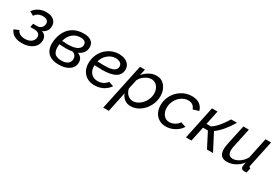

<svg xmlns="http://www.w3.org/2000/svg" viewBox="45 -1473 3766 2627"><g transform="rotate(30 1927.5 -159.5)"><path d="M191.9 6.8Q117.2 6.8 68.6 -21.2Q20 -49.3 1 -101.1L76.2 -132.8Q89.4 -100.1 120.6 -82.5Q151.9 -64.9 199.2 -64.9Q256.3 -64.9 293.2 -89.8Q330.1 -114.7 336.9 -157.2Q343.8 -195.3 321 -219Q298.3 -242.7 251 -243.2H184.1L195.8 -300.8H263.2Q293.9 -300.8 319.1 -321.5Q344.2 -342.3 349.1 -373Q356 -412.1 333.3 -435.1Q310.5 -458 262.2 -458Q181.6 -458 139.2 -394L76.2 -430.2Q109.4 -478 160.6 -503.9Q211.9 -529.8 275.9 -529.8Q356.4 -529.8 400.4 -489Q444.3 -448.2 434.1 -377Q429.7 -342.3 407.2 -315.4Q384.8 -288.6 350.1 -274.9Q393.1 -260.7 411.6 -226.8Q430.2 -192.9 422.9 -145Q411.1 -74.2 347.4 -33.7Q283.7 6.8 191.9 6.8Z M924.8 -264.2Q1002.9 -231.9 1002.9 -155.8Q1002.9 -78.6 939.7 -34.4Q876.5 9.8 775.9 8.8Q650.4 8.3 595 -59.1Q539.6 -126.5 556.2 -249Q577.1 -386.2 658.2 -459.2Q739.3 -532.2 868.2 -532.2Q945.3 -532.2 986.6 -499.3Q1027.8 -466.3 1027.8 -407.2Q1027.8 -359.9 1001.7 -323Q975.6 -286.1 924.8 -264.2ZM855 -463.9Q781.7 -463.9 729.7 -420.2Q677.7 -376.5 656.7 -296.9Q713.9 -292 751 -292Q846.7 -293.5 894.8 -321.5Q942.9 -349.6 942.9 -397Q942.9 -428.7 920.9 -446.3Q898.9 -463.9 855 -463.9ZM779.8 -57.1Q840.8 -56.2 877.9 -82.8Q915 -109.4 915 -157.2Q915 -222.2 851.1 -242.2Q799.8 -232.9 744.1 -232.9Q703.1 -232.9 646 -237.8Q635.3 -145 665.8 -101.3Q696.3 -57.6 779.8 -57.1Z M1351.6 -62Q1378.9 -62 1403.8 -69.3Q1428.7 -76.7 1444.6 -86.9Q1460.4 -97.2 1472.4 -107.7Q1484.4 -118.2 1489.7 -125.5L1494.6 -132.8L1570.3 -107.9Q1568.8 -105.5 1566.2 -101.3Q1563.5 -97.2 1553.5 -85Q1543.5 -72.8 1531.5 -61.5Q1519.5 -50.3 1499.5 -36.6Q1479.5 -22.9 1457 -13.2Q1434.6 -3.4 1403.3 3.2Q1372.1 9.8 1338.4 9.8Q1261.7 9.8 1208.7 -27.8Q1155.8 -65.4 1134.5 -126.7Q1113.3 -188 1123.5 -262.2Q1133.3 -335.4 1174.3 -396.5Q1215.3 -457.5 1281.2 -494.1Q1347.2 -530.8 1424.3 -530.8Q1473.1 -530.8 1513.2 -515.6Q1553.2 -500.5 1578.9 -468Q1604.5 -435.5 1604.5 -390.1Q1604.5 -226.1 1325.7 -226.1Q1264.2 -226.1 1205.6 -230Q1203.1 -153.3 1241.5 -107.7Q1279.8 -62 1351.6 -62ZM1411.6 -459Q1345.7 -459 1290.5 -413.1Q1235.4 -367.2 1215.3 -294.9Q1273.9 -292 1323.7 -292Q1428.7 -292 1471.9 -316.9Q1515.1 -341.8 1512.7 -388.2Q1511.2 -421.9 1483.2 -440.4Q1455.1 -459 1411.6 -459Z M1756.3 -522H1834L1813 -423.8Q1854 -473.1 1907.5 -502Q1960.9 -530.8 2016.1 -530.8Q2099.6 -530.8 2149.9 -467.5Q2200.2 -404.3 2200.2 -313Q2200.2 -231 2160.9 -156.5Q2121.6 -82 2054.9 -36.1Q1988.3 9.8 1913.1 9.8Q1854.5 9.8 1814 -21Q1773.4 -51.8 1755.4 -103L1688 212.9H1600.1ZM2107.9 -298.8Q2107.9 -365.2 2071.8 -410.2Q2035.6 -455.1 1977.1 -455.1Q1947.8 -455.1 1912.8 -439.5Q1877.9 -423.8 1848.1 -396.2Q1818.4 -368.7 1805.2 -337.9L1772.9 -189Q1783.2 -135.7 1818.6 -100.8Q1854 -65.9 1902.3 -65.9Q1956.1 -65.9 2004.2 -100.8Q2052.2 -135.7 2080.1 -189.5Q2107.9 -243.2 2107.9 -298.8Z M2261.7 -210.9Q2261.7 -293.9 2302.5 -367.2Q2343.3 -440.4 2416.5 -485.6Q2489.7 -530.8 2576.7 -530.8Q2651.4 -530.8 2698.7 -497.1Q2746.1 -463.4 2761.7 -403.8L2670.9 -377Q2658.7 -415 2630.6 -435.1Q2602.5 -455.1 2561.5 -455.1Q2508.8 -455.1 2460.4 -423.8Q2412.1 -392.6 2382.3 -338.4Q2352.5 -284.2 2352.5 -222.2Q2352.5 -154.3 2387.5 -110.1Q2422.4 -65.9 2478.5 -65.9Q2521 -65.9 2563.7 -89.8Q2606.4 -113.8 2624.5 -147L2705.6 -121.1Q2670.9 -63 2605.2 -26.6Q2539.6 9.8 2466.8 9.8Q2402.8 9.8 2355.7 -20.3Q2308.6 -50.3 2285.2 -99.6Q2261.7 -148.9 2261.7 -210.9Z M2783.7 0 2893.6 -522H2981.4L2934.6 -300.8H3004.4Q3097.2 -357.4 3196.3 -522H3288.6Q3183.6 -346.2 3072.3 -267.1L3211.4 0H3115.7L2996.6 -231.9H2919.4L2870.6 0Z M3311.5 -122.1Q3311.5 -156.7 3322.3 -209L3389.2 -522H3476.6L3413.1 -226.1Q3404.3 -185.5 3404.3 -157.2Q3404.3 -65.9 3482.4 -65.9Q3533.2 -65.9 3584.5 -100.6Q3635.7 -135.3 3670.4 -194.8L3739.3 -522H3827.1L3739.3 -107.9Q3737.3 -98.1 3737.3 -95.2Q3737.3 -85.4 3742.4 -81.3Q3747.6 -77.1 3759.3 -76.2L3743.2 0Q3712.9 3.9 3708.5 3.9Q3681.6 3.9 3667.5 -7.8Q3653.3 -19.5 3653.3 -40Q3653.3 -57.1 3664.6 -111.8Q3620.1 -53.7 3558.8 -22Q3497.6 9.8 3433.1 9.8Q3311.5 9.8 3311.5 -122.1Z"/></g></svg>

Font: Rawline Medium
Style: Italic
Weight: 500
Italic angle: -12°
Designer: Matt McInerney, Pablo Impallari, Rodrigo Fuenzalida
Foundry: Matt McInerney, Pablo Impallari, Rodrigo Fuenzalida
Version: Version 4.020;PS 004.020;hotconv 1.0.88;makeotf.lib2.5.64775